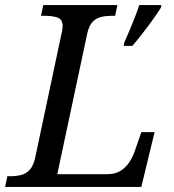

<svg xmlns="http://www.w3.org/2000/svg" viewBox="-40 -734 683 754"><path d="M448 -567Q458 -589 468.5 -614Q479 -639 489 -664.5Q499 -690 507 -714H594L592 -704Q579 -683 559.5 -656Q540 -629 519 -602Q498 -575 480 -554H446ZM-20 0 -11 -42H2Q24 -42 43.5 -47Q63 -52 77 -67.5Q91 -83 98 -114L202 -604Q204 -610 205 -619Q206 -628 206 -632Q206 -658 186 -665Q166 -672 134 -672H121L130 -714H421L412 -672H399Q377 -672 357.5 -667.5Q338 -663 324 -648.5Q310 -634 303 -604L185 -50H382Q413 -50 434 -63.5Q455 -77 468.5 -98Q482 -119 489 -140L515 -215H567L515 0Z"/></svg>

Font: Noto Serif
Style: Italic
Weight: 400
Italic angle: -12°
Designer: Monotype Design Team
Foundry: Monotype Imaging Inc.
Version: Version 2.013